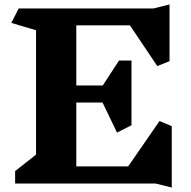

<svg xmlns="http://www.w3.org/2000/svg" viewBox="-20 -824 860 863"><path d="M680 1H48V-55L142 -129V-688L31 -721L64 -786H670L742 -804V-549L687 -527L564 -710H323V-440H442L515 -552H571V-261L506 -228L441 -363H323V-76H556L697 -280L752 -257V19Z"/></svg>

Font: Inknut Antiqua
Style: Bold
Weight: 700
Designer: Claus Eggers Sørensen
Foundry: Claus Eggers Sørensen
Version: Version 1.003; ttfautohint (v1.8.2) -l 8 -r 50 -G 200 -x 14 